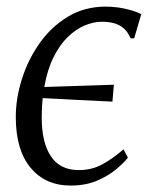

<svg xmlns="http://www.w3.org/2000/svg" viewBox="-20 -566 482 596"><path d="M199 10Q121 10 75 -45.2Q29 -100.5 29 -203Q29 -260 47.8 -320Q66.5 -380 102.5 -431.2Q138.5 -482.5 190.5 -514Q242.5 -545.5 308.5 -545.5Q327 -545.5 346.8 -542.8Q366.5 -540 385.2 -534.8Q404 -529.5 418.5 -522L396.5 -447H385.5Q376.5 -467.5 363.5 -478.5Q350.5 -489.5 333.8 -494Q317 -498.5 296.5 -498.5Q270.5 -498.5 243 -487Q215.5 -475.5 190.5 -451.2Q165.5 -427 146.2 -388.5Q127 -350 117.5 -296Q174.5 -298 226.5 -299.5Q278.5 -301 333.5 -303L329 -250.5Q275.5 -253 221 -255.8Q166.5 -258.5 112.5 -261.5Q111 -247.5 110.2 -232.5Q109.5 -217.5 109.5 -201Q109.5 -123.5 138 -80.8Q166.5 -38 224.5 -38Q265 -38 297.5 -55.8Q330 -73.5 363.5 -102.5L377 -76.5Q364.5 -60.5 340.2 -40.2Q316 -20 280.8 -5Q245.5 10 199 10Z"/></svg>

Font: Merriweather 72pt Light
Style: Italic
Weight: 300
Italic angle: -7.8°
Version: Version 2.101